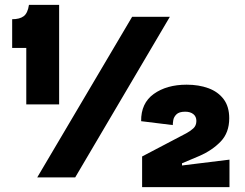

<svg xmlns="http://www.w3.org/2000/svg" viewBox="-20 -729 1005 789"><path d="M88 -300V-532H30V-650Q61 -650 77.5 -662.5Q94 -675 99 -709H223V-300ZM133 0 523 -660H678L289 0ZM564 40V-86L745 -181Q762 -190 774.5 -201.5Q787 -213 787 -232Q787 -250 774.5 -260Q762 -270 741 -270Q716 -270 705 -259Q694 -248 692 -235Q690 -222 690 -215L560 -231Q559 -305 612 -343Q665 -381 747 -381Q797 -381 836.5 -366.5Q876 -352 899 -321.5Q922 -291 922 -243Q922 -184 887 -147.5Q852 -111 799 -88L728 -58V-49L923 -73V40Z"/></svg>

Font: Bricolage Grotesque 12pt ExtraBold
Style: Regular
Weight: 800
Designer: Mathieu Triay
Foundry: Atelier Triay
Version: Version 1.001; ttfautohint (v1.8.4.7-5d5b);gftools[0.9.33.de